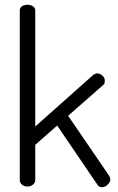

<svg xmlns="http://www.w3.org/2000/svg" viewBox="-20 -783 496 806"><path d="M266 -297 439 -44Q443 -36 443 -30Q443 -19 432 -8Q421 3 408 3Q395 3 388 -9L220 -256L128 -175V-26Q128 -16 118.5 -8Q109 0 95 0Q81 0 72 -8Q63 -16 63 -26V-739Q63 -750 72 -756.5Q81 -763 95 -763Q109 -763 118.5 -756.5Q128 -750 128 -739V-252L372 -469Q376 -471 379.5 -473Q383 -475 387 -475Q399 -475 409.5 -466Q420 -457 420 -444Q420 -439 419 -434.5Q418 -430 413 -426Z"/></svg>

Font: AkaAcidDosis
Style: Regular
Weight: 400
Designer: Edgar Tolentino, Pablo Impallari, Igino Marini, Aka-Acid
Foundry: Edgar Tolentino, Pablo Impallari, Igino Marini, Cyberella
Version: Version 1.007